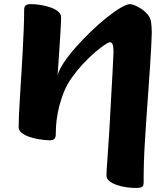

<svg xmlns="http://www.w3.org/2000/svg" viewBox="-20 -670 808 938"><path d="M642.3 248.2Q622 248.2 597.5 244.8Q573 241.4 551 233.8Q529.1 226.1 514.6 214.7Q500.2 203.3 500.2 187.2Q500.2 168.3 503.6 124.2Q506.9 80.1 510.9 17Q511.4 7.2 513.7 -25.9Q515.9 -59 518.3 -107Q520.6 -155.1 523.8 -209.5Q526.9 -264 529.8 -316.5Q532.6 -369 534.4 -410.2Q534.6 -446 529.5 -454.8Q524.3 -463.7 516.4 -463.7Q510.1 -463.7 490.1 -450.1Q470 -436.6 442.4 -412.8Q414.8 -389 385.8 -358Q356.8 -327 331.9 -292.1Q307.1 -257.2 292.4 -221.5Q277.7 -183.8 269.1 -149.8Q260.6 -115.9 256.5 -82.8Q252.4 -49.7 252.4 -12.1Q252.4 1.7 245.3 8.9Q238.1 16 218.3 15.3Q195.7 14.5 170.2 10.2Q144.7 6 122.2 -1.8Q99.7 -9.6 85.4 -21.4Q71.1 -33.2 71.1 -49.5Q71.1 -72.4 72.8 -111.3Q74.6 -150.2 77.7 -199.8Q80.8 -249.3 84.2 -304.8Q87.5 -360.2 90.7 -416.6Q93.8 -473 95.9 -525.8Q98 -578.6 98 -622.4Q98 -636.5 104.9 -643.1Q111.8 -649.8 131.4 -649.8Q152 -649.8 177.3 -645.9Q202.5 -642 225.6 -634.2Q248.7 -626.5 263.7 -613.9Q278.6 -601.4 278.6 -584.3Q278.6 -577.1 277.8 -557.4Q276.9 -537.6 275.3 -511.1Q273.7 -484.7 271.7 -454.4Q269.7 -424.2 267.7 -394.8Q265.7 -365.4 264.1 -340.9Q262.5 -316.5 261 -301.1Q267.1 -327 290.8 -362.7Q314.5 -398.3 349 -437.6Q383.5 -476.9 422.7 -514.7Q461.9 -552.5 499.8 -582.9Q537.7 -613.4 568.6 -631.6Q599.4 -649.8 615.9 -649.8Q623.9 -649.8 639.3 -643.5Q654.8 -637.3 671.7 -625.9Q688.7 -614.4 701.8 -598.5Q715 -582.6 718 -563Q721.5 -538.9 721.5 -510Q720.7 -479.4 718.5 -437.3Q716.3 -395.2 712.9 -344.2Q709.5 -293.1 705.3 -234.2Q701 -175.3 696.5 -110.5Q692 -45.6 687.8 23.5Q686 49.5 684.9 76.3Q683.8 103.2 682.9 129.4Q682 155.6 681.9 178.7Q681.8 201.8 681.8 220.6Q681.8 235.9 675.2 242.1Q668.7 248.2 642.3 248.2Z"/></svg>

Font: Briem Hand Thin
Style: Regular
Weight: 100
Designer: Gunnlaugur SE Briem, Eben Sorkin
Foundry: Sorkin Type Co.
Version: Version 1.003